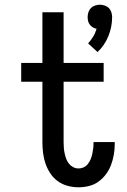

<svg xmlns="http://www.w3.org/2000/svg" viewBox="-20 -787 540 815"><path d="M394 -566 354 -603Q366 -616 375.5 -631.5Q385 -647 390 -665Q382 -666 374.5 -670.5Q367 -675 361.5 -682Q356 -689 354 -697.5Q352 -706 352 -715Q352 -725 355.5 -735.5Q359 -746 366 -753Q373 -760 383.5 -763.5Q394 -767 404 -767Q414 -767 424.5 -763.5Q435 -760 442 -753Q449 -746 452.5 -735.5Q456 -725 456 -715Q456 -694 452 -673.5Q448 -653 440 -633.5Q432 -614 420.5 -597Q409 -580 394 -566ZM313 8Q290 8 267.5 2Q245 -4 226 -17.5Q207 -31 194 -50.5Q181 -70 173.5 -91.5Q166 -113 163 -136.5Q160 -160 160 -183V-440H70V-520H160V-735H250V-520H420V-440H250V-183Q250 -171 251 -159Q252 -147 254.5 -135.5Q257 -124 261 -113Q265 -102 272.5 -92.5Q280 -83 290.5 -77.5Q301 -72 313 -72Q325 -72 335.5 -77Q346 -82 353 -91Q360 -100 364.5 -110.5Q369 -121 371.5 -132.5Q374 -144 375.5 -155.5Q377 -167 377 -178V-184H467V-174Q467 -152 463 -129.5Q459 -107 451 -86Q443 -65 429.5 -47Q416 -29 398 -16Q380 -3 358 2.5Q336 8 313 8Z"/></svg>

Font: Iosevka Term Curly Medium
Style: Regular
Weight: 500
Designer: Belleve Invis
Foundry: Belleve Invis
Version: Version 32.3.0